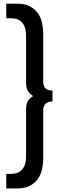

<svg xmlns="http://www.w3.org/2000/svg" viewBox="-20 -802 378 1058"><path d="M269.1 -302.7V-242.7Q244.5 -242.7 231.4 -230.9Q218.2 -219.1 218.2 -191.8V71.8Q218.2 100 212 129.3Q205.9 158.6 189.5 182.5Q173.2 206.4 145.2 221.4Q117.3 236.4 73.6 236.4H14.5V155.9H42.3Q81.8 155.9 102.7 131.1Q123.6 106.4 123.6 63.6V-200Q123.6 -229.5 134.8 -246.6Q145.9 -263.6 162.7 -272.7Q145.9 -281.8 134.8 -299.3Q123.6 -316.8 123.6 -345.5V-609.1Q123.6 -651.8 102.7 -676.6Q81.8 -701.4 42.3 -701.4H14.5V-781.8H73.6Q117.3 -781.8 145.2 -766.8Q173.2 -751.8 189.5 -728Q205.9 -704.1 212 -674.8Q218.2 -645.5 218.2 -617.3V-353.6Q218.2 -326.4 231.4 -314.5Q244.5 -302.7 269.1 -302.7Z"/></svg>

Font: Spartan MB SemBd
Style: Regular
Weight: 600
Designer: Matt Bailey, Mirko Velimirovic
Foundry: Matt Bailey
Version: Version 1.005